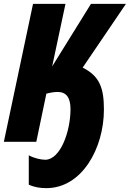

<svg xmlns="http://www.w3.org/2000/svg" viewBox="-25 -734 672 994"><path d="M215 240C399 240 513 34 513 -167C513 -278 491 -340 403 -384L627 -714H446L245 -390L314 -714H146L-5 0H163L215 -249C235 -255 260 -258 273 -258C318 -258 340 -229 340 -169C340 -54 288 93 209 93C187 93 151 85 124 70V222C154 236 185 240 215 240Z"/></svg>

Font: Noto Sans UI Condensed Black
Style: Italic
Weight: 900
Width: 3
Italic angle: -192°
Designer: Monotype Design Team
Foundry: Monotype Imaging Inc.
Version: Version 1.901